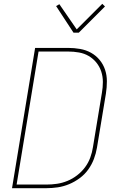

<svg xmlns="http://www.w3.org/2000/svg" viewBox="-20 -986 640 1006"><path d="M223 0H43L164 -735H337Q369 -735 400 -729.5Q431 -724 457 -709.5Q483 -695 502 -672Q521 -649 530.5 -620.5Q540 -592 540 -560Q540 -528 535 -496L488 -212Q483 -182 472 -153Q461 -124 442.5 -98Q424 -72 397.5 -52.5Q371 -33 342 -21Q313 -9 283 -4.5Q253 0 223 0ZM223 -19Q251 -19 278.5 -23Q306 -27 333 -38Q360 -49 384 -67.5Q408 -86 425.5 -109.5Q443 -133 453 -160.5Q463 -188 467 -215L514 -500Q519 -528 519 -556.5Q519 -585 510.5 -611Q502 -637 485 -658Q468 -679 445 -692.5Q422 -706 394 -711Q366 -716 337 -716H182L67 -19ZM365 -815 274 -954 291 -964 382 -832 516 -966 530 -952 393 -815Z"/></svg>

Font: Iosevka Thin Extended Oblique
Style: Regular
Weight: 100
Width: 7
Italic angle: -9°
Monospace: yes
Designer: Belleve Invis
Foundry: Belleve Invis
Version: Version 32.5.0; ttfautohint (v1.8.4)